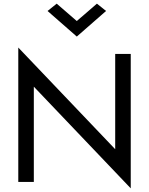

<svg xmlns="http://www.w3.org/2000/svg" viewBox="-20 -995 815 1050"><path d="M400 -880 290 -975 240 -935 400 -795 560 -935 510 -975ZM610 -700V-179L80 -735V0H165V-521L695 35V-700Z"/></svg>

Font: Glinicke Jost Regular
Style: Regular
Weight: 400
Version: Version 3.710